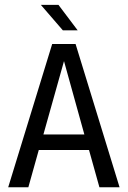

<svg xmlns="http://www.w3.org/2000/svg" viewBox="-20 -790 540 810"><path d="M250 -532.2 163.1 -222.7H335.9ZM200.2 -604.5H298.8L484.4 0H399.4L355.5 -157.2H143.6L99.6 0H14.6ZM226.6 -769.5 307.6 -662.1H245.1L152.3 -769.5Z"/></svg>

Font: BabelStone Coelbren y Beirdd
Style: Regular
Weight: 400
Designer: Andrew West
Foundry: BabelStone
Version: Version 1.00;September 27, 2022